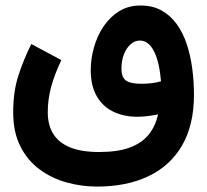

<svg xmlns="http://www.w3.org/2000/svg" viewBox="-20 -433 768 712"><path d="M577.1 -131.6Q561.4 -126.8 543 -124.6Q524.5 -122.3 504.9 -122.3Q463.9 -122.3 447.1 -134.3Q430.4 -146.4 430.4 -178.2Q430.4 -208.3 439.6 -231.8Q448.9 -255.2 464.4 -268.9Q479.9 -282.6 498.5 -282.6Q515.3 -282.6 528.4 -272.3Q541.5 -262 551.4 -242.3Q561.3 -222.7 567.7 -194.7Q574.1 -166.7 577.1 -131.6ZM566.2 -8.9Q556.6 34.8 531.4 66.1Q506.2 97.4 461.5 114.1Q416.9 130.7 347.3 130.7Q283.3 130.7 241.1 114Q199 97.2 178 64.3Q157.1 31.5 157.1 -16.6Q157.1 -65.2 170.1 -112.3Q183.1 -159.4 207.5 -210.1L96.1 -269.8Q66.7 -210.7 47.8 -151.6Q28.9 -92.4 28.9 -16.6Q28.9 57.4 55.5 109.7Q82 162.1 126.8 195.1Q171.5 228.1 226.8 243.5Q282.1 258.9 339.6 258.9Q449.5 258.9 530.2 220.6Q611 182.4 655.2 106.4Q699.3 30.5 699.3 -81.7Q699.3 -130.9 692.9 -179.1Q686.5 -227.3 672.5 -269.4Q658.6 -311.5 635.4 -343.6Q612.2 -375.7 579 -394.2Q545.9 -412.6 501.1 -412.6Q455.7 -412.6 421.4 -391.1Q387.1 -369.6 363.6 -334.4Q340.2 -299.2 328.4 -257Q316.5 -214.8 316.5 -173.1Q316.5 -115.1 338.5 -76.7Q360.5 -38.2 399.7 -19.1Q438.8 0 490.2 0Q509.4 0 529.9 -2.8Q550.4 -5.6 566.2 -8.9Z"/></svg>

Font: Estedad-VF-FD Black
Style: Regular
Weight: 900
Designer: Amin Abedi
Version: Version 4.000